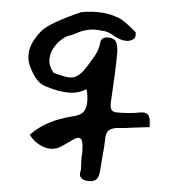

<svg xmlns="http://www.w3.org/2000/svg" viewBox="-50 -444 675 764"><g transform="rotate(5 287.5 -62.5)"><path d="M334 274Q285 274 298 231Q297 217 296.5 206Q296 195 296 187Q296 183 296 178.5Q296 174 297 169Q297 164 297 157Q297 150 296 143Q295 106 278 106Q268 106 250.5 119Q233 132 212.5 145.5Q192 159 170 159Q147 159 123 146Q99 133 83 111Q138 50 246 23Q278 16 289.5 -1Q301 -18 299 -49Q295 -92 290 -89Q262 -70 220 -70Q181 -70 128 -87Q97 -96 74 -135Q53 -169 51 -191Q49 -213 52 -228Q61 -266 93 -305Q109 -323 147 -345Q185 -367 244 -393Q277 -399 309 -399Q348 -399 381 -388Q398 -384 414 -373Q431 -363 465 -334Q468 -333 468 -322Q468 -311 464 -307Q450 -295 433 -295Q409 -295 381 -311Q359 -327 329 -327Q280 -334 234 -309Q227 -305 218 -301Q209 -297 198 -293Q188 -289 172.5 -274.5Q157 -260 145.5 -239Q134 -218 134.5 -193Q135 -168 156 -143Q188 -134 208.5 -131Q229 -128 244.5 -135.5Q260 -143 276 -165Q292 -187 315 -228Q328 -253 330 -278Q332 -302 360 -302Q385 -302 393 -286Q401 -270 401 -242Q401 -210 399 -161Q397 -112 393 -46Q392 -27 397.5 -17.5Q403 -8 420 -8Q471 -8 502 -14Q516 -17 524 -17Q542 -17 548.5 -4.5Q555 8 555 39L529 42Q523 43 512.5 44Q502 45 487 47Q457 52 432 53Q407 55 395 65.5Q383 76 383 101Q383 117 381.5 136Q380 155 378 176L374 230Q372 252 364 262.5Q356 273 334 274Z"/></g></svg>

Font: Mansalva
Style: Regular
Weight: 400
Designer: Carolina Short
Foundry: Carolina Short
Version: Version 2.112; ttfautohint (v1.8.4.7-5d5b)